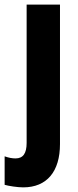

<svg xmlns="http://www.w3.org/2000/svg" viewBox="-59 -569 336 829"><path d="M41 240C144 240 200 171 200 53V-549H56V48C56 93 41 115 8 115C-7 115 -22 112 -39 106V229C-22 234 17 240 41 240Z"/></svg>

Font: Noto Sans Gujarati UI ExtraCondensed ExtraBold
Style: Regular
Weight: 800
Width: 2
Designer: Jelle Bosma - Monotype Design Team, Universal Thirst
Foundry: Monotype Imaging Inc.
Version: Version 2.106